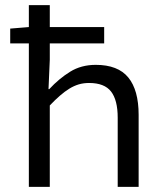

<svg xmlns="http://www.w3.org/2000/svg" viewBox="-20 -732 640 752"><path d="M93 0V-562H20V-620L93 -626V-712H175V-626H388V-562H175V-498L170 -383H173Q211 -424 254.5 -451Q298 -478 355 -478Q442 -478 482.5 -428.5Q523 -379 523 -282V0H441V-271Q441 -340 415 -373.5Q389 -407 329 -407Q307 -407 288.5 -401.5Q270 -396 252 -385Q234 -374 215 -357.5Q196 -341 175 -319V0Z"/></svg>

Font: Source Code Pro
Style: Regular
Weight: 400
Monospace: yes
Designer: Paul D. Hunt, Teo Tuominen
Foundry: Adobe Systems Incorporated
Version: Version 2.030;PS 1.000;hotconv 16.6.51;makeotf.lib2.5.65220